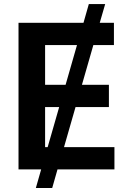

<svg xmlns="http://www.w3.org/2000/svg" viewBox="-20 -840 647 952"><path d="M501.5 -819.8 474.6 -727.1H544.9V-616.7H442.9L386.2 -419.4H520V-309.1H354.5L297.4 -110.4H547.4V0H265.1L238.8 92.3H157.7L184.1 0H71.8V-727.1H394L420.4 -819.8ZM361.8 -616.7H203.6V-419.4H305.2ZM273.4 -309.1H203.6V-110.4H216.3Z"/></svg>

Font: Interop SemBd
Style: Regular
Weight: 600
Designer: Rasmus Andersson, Google, Jang Haemin
Foundry: jhaemin
Version: Version 1.007